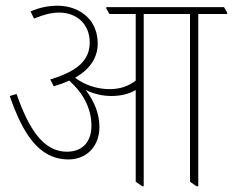

<svg xmlns="http://www.w3.org/2000/svg" viewBox="-20 -647 815 672"><path d="M220 -89C284 -89 328 -136 328 -202C328 -248 311 -291 280 -332C307 -319 337 -311 370 -311C404 -311 434 -319 455 -332V-11L478 5H483V-598H645V-11L668 5H674V-598H775V-603L764 -622H352V-617L363 -598H455V-365C431 -346 401 -335 364 -335C319 -335 275 -350 243 -375C299 -407 322 -449 322 -495C322 -530 310 -562 289 -584C264 -611 225 -627 182 -627C150 -627 119 -621 87 -607L99 -582C133 -596 161 -603 187 -603C250 -603 294 -561 294 -499C294 -441 259 -400 156 -369L168 -345C188 -351 206 -357 222 -365C266 -326 300 -273 300 -207C300 -151 269 -116 214 -116C132 -116 81 -195 38 -318L14 -311C60 -179 116 -89 220 -89Z"/></svg>

Font: Noto Serif Devanagari Condensed Thin
Style: Regular
Weight: 100
Width: 3
Designer: Universal Thirst, Indian Type Foundry and the Monotype Design Team
Foundry: Monotype Imaging Inc.
Version: Version 2.004